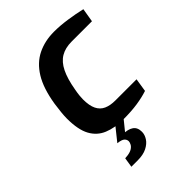

<svg xmlns="http://www.w3.org/2000/svg" viewBox="-214 -645 947 947"><g transform="rotate(-45 259.0 -171.5)"><path d="M272 6Q214 6 170 -12Q126 -30 102.5 -73Q79 -116 79 -194Q79 -212 81.5 -236.5Q84 -261 88 -289Q103 -382 137 -437Q171 -492 222 -517Q273 -542 337 -542Q379 -542 427 -535Q475 -528 518 -518L506 -446H364Q320 -446 289.5 -428Q259 -410 239.5 -370.5Q220 -331 209 -267Q205 -246 203.5 -230.5Q202 -215 202 -205Q202 -161 214.5 -135.5Q227 -110 251.5 -99Q276 -88 311 -88H459L448 -18Q415 -7 372.5 -0.5Q330 6 272 6ZM136 199 144 148 164 146Q183 143 194.5 135.5Q206 128 211 118Q216 108 216 101Q216 89 206.5 80Q197 71 169 68L221 56Q255 56 275 69.5Q295 83 295 114Q295 134 282.5 153.5Q270 173 244.5 186Q219 199 179 199ZM169 68 233 -12H290L225 68Z"/></g></svg>

Font: Exo Thin SemiBold
Style: Italic
Weight: 600
Italic angle: -9°
Version: Version 2.000